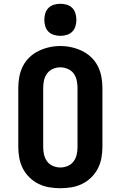

<svg xmlns="http://www.w3.org/2000/svg" viewBox="-20 -990 640 1018"><path d="M300 8Q270 8 240.5 3Q211 -2 184.5 -15Q158 -28 136.5 -49Q115 -70 101.5 -96Q88 -122 82.5 -151.5Q77 -181 77 -210V-525Q77 -554 82.5 -583.5Q88 -613 101.5 -639.5Q115 -666 136.5 -686.5Q158 -707 185 -720Q212 -733 241 -739.5Q270 -746 300 -746Q330 -746 359 -739.5Q388 -733 415 -720Q442 -707 463.5 -686.5Q485 -666 498.5 -639.5Q512 -613 517.5 -583.5Q523 -554 523 -525V-210Q523 -181 517.5 -151.5Q512 -122 498.5 -96Q485 -70 463.5 -49Q442 -28 415.5 -15Q389 -2 359.5 3Q330 8 300 8ZM300 -102Q320 -102 339 -110Q358 -118 370 -134Q382 -150 386.5 -170Q391 -190 391 -210V-525Q391 -545 386.5 -565Q382 -585 370 -601Q358 -617 338.5 -625Q319 -633 299 -633Q279 -633 260 -624.5Q241 -616 229.5 -600Q218 -584 213.5 -564.5Q209 -545 209 -525V-210Q209 -190 213.5 -170Q218 -150 230 -134Q242 -118 261 -110Q280 -102 300 -102ZM300 -800Q283 -800 266 -805Q249 -810 237 -822Q225 -834 220 -851Q215 -868 215 -885Q215 -902 220 -919Q225 -936 237 -948Q249 -960 266 -965Q283 -970 300 -970Q317 -970 334 -965Q351 -960 363 -948Q375 -936 380 -919Q385 -902 385 -885Q385 -868 380 -851Q375 -834 363 -822Q351 -810 334 -805Q317 -800 300 -800Z"/></svg>

Font: Iosevka Curly Slab XBdEx
Style: Regular
Weight: 800
Width: 7
Monospace: yes
Designer: Belleve Invis
Foundry: Belleve Invis
Version: Version 11.0.0; ttfautohint (v1.8.3)